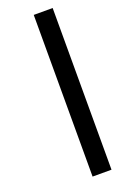

<svg xmlns="http://www.w3.org/2000/svg" viewBox="-174 -761 672 1030"><g transform="rotate(-20 162.5 -246.5)"><path d="M165 215V-708H273V215Z"/></g></svg>

Font: Titillium Web SemiBold
Style: Italic
Weight: 600
Italic angle: -13°
Version: Version 1.002;PS 57.000;hotconv 1.0.70;makeotf.lib2.5.55311